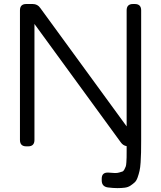

<svg xmlns="http://www.w3.org/2000/svg" viewBox="-20 -734 808 963"><path d="M647 -713.9H655.8Q688 -713.9 688 -682.1V-32.2V-30.8Q688 6.3 687.5 30Q687 53.7 685.3 80.3Q683.6 106.9 679.9 122.8Q676.3 138.7 670.4 155.5Q664.6 172.4 655.5 180.7Q646.5 189 634.5 197Q622.6 205.1 606 207.3Q589.4 209.5 568.6 209.5Q547.9 209.5 521 206.1Q490.2 201.7 490.2 170.9V162.1Q490.2 128.9 525.9 131.8Q543 133.3 555.4 133.8Q567.9 134.3 577.6 131.3Q587.4 128.4 593.5 126.5Q599.6 124.5 604 115.7Q608.4 106.9 610.6 101.3Q612.8 95.7 613.8 80.6Q614.7 65.4 615 55.2Q615.2 44.9 615.2 22.5Q615.2 21.5 615.2 21V-1Q597.2 -3.9 585.9 -20L152.8 -613.8V-32.2Q152.8 0 121.1 0H111.8Q80.1 0 80.1 -32.2V-682.1Q80.1 -713.9 111.8 -713.9H144Q168.5 -713.9 182.1 -693.8L615.2 -100.1V-682.1Q615.2 -713.9 647 -713.9Z"/></svg>

Font: Arcon Rounded-
Style: Regular
Weight: 400
Designer: M. Zarth
Foundry: martin zarth - visuelle & digitale kommunikation
Version: Version 1.110;PS 001.110;hotconv 1.0.70;makeotf.lib2.5.58329